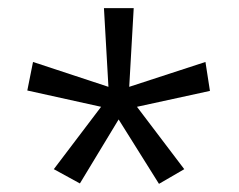

<svg xmlns="http://www.w3.org/2000/svg" viewBox="-20 -779 586 471"><path d="M308 -759 297 -566 484 -627 495 -556 316 -517 432 -364 370 -328 271 -486 176 -329 112 -364 228 -517 47 -557 61 -627 246 -566 235 -759Z"/></svg>

Font: Noto Sans Hebrew Thin
Style: Regular
Weight: 400
Version: Version 3.001